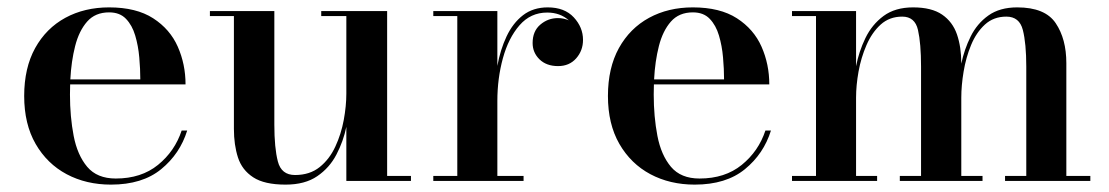

<svg xmlns="http://www.w3.org/2000/svg" viewBox="-20 -490 3003 520"><path d="M487 -136.5Q467.5 -73.5 416.5 -31.8Q365.5 10 280.5 10Q213.5 10 160.5 -18.2Q107.5 -46.5 76.5 -100.2Q45.5 -154 45.5 -230Q45.5 -306 75.2 -359.8Q105 -413.5 157 -441.8Q209 -470 275.5 -470Q349 -470 394.8 -440.5Q440.5 -411 461.5 -363.5Q482.5 -316 482.5 -261.5H170Q169.5 -248 169.5 -234Q169.5 -174 179.5 -122Q189.5 -70 216.2 -38.2Q243 -6.5 293.5 -6.5Q362.5 -6.5 408 -43.5Q453.5 -80.5 472 -136.5ZM275.5 -456.5Q238 -456.5 216 -431.5Q194 -406.5 183.5 -365.2Q173 -324 170.5 -275H360Q360 -303 357.2 -334.5Q354.5 -366 346.2 -393.8Q338 -421.5 321.2 -439Q304.5 -456.5 275.5 -456.5Z M723 -460V-152.5Q723 -89.5 732.5 -52.8Q742 -16 779 -16Q819 -16 845.8 -37.5Q872.5 -59 888.2 -93Q904 -127 911 -165Q918 -203 918 -236.5V-446.5H850V-460H1028.5V-13.5H1093V0H918V-146.5Q910 -107.5 891.2 -71.5Q872.5 -35.5 839.2 -12.8Q806 10 753.5 10Q696 10 665.8 -9.8Q635.5 -29.5 624.5 -63.5Q613.5 -97.5 613.5 -141V-446.5H548.5V-460Z M1153.5 -13.5H1218.5V-446.5H1153.5V-460H1327V-311.5Q1335 -355.5 1352 -391.5Q1369 -427.5 1396.5 -448.8Q1424 -470 1463.5 -470Q1509 -470 1534 -443Q1559 -416 1559 -382Q1559 -353 1540.5 -332Q1522 -311 1491.5 -311Q1460 -311 1441.2 -329.2Q1422.5 -347.5 1422.5 -373.5Q1422.5 -405.5 1443.2 -423.2Q1464 -441 1491 -441Q1506.5 -441 1520.5 -435Q1497 -456 1462 -456Q1417 -456 1387 -421.5Q1357 -387 1342 -332.2Q1327 -277.5 1327 -216.5V-13.5H1398V0H1153.5Z M2068 -136.5Q2048.5 -73.5 1997.5 -31.8Q1946.5 10 1861.5 10Q1794.5 10 1741.5 -18.2Q1688.5 -46.5 1657.5 -100.2Q1626.5 -154 1626.5 -230Q1626.5 -306 1656.2 -359.8Q1686 -413.5 1738 -441.8Q1790 -470 1856.5 -470Q1930 -470 1975.8 -440.5Q2021.5 -411 2042.5 -363.5Q2063.5 -316 2063.5 -261.5H1751Q1750.5 -248 1750.5 -234Q1750.5 -174 1760.5 -122Q1770.5 -70 1797.2 -38.2Q1824 -6.5 1874.5 -6.5Q1943.5 -6.5 1989 -43.5Q2034.5 -80.5 2053 -136.5ZM1856.5 -456.5Q1819 -456.5 1797 -431.5Q1775 -406.5 1764.5 -365.2Q1754 -324 1751.5 -275H1941Q1941 -303 1938.2 -334.5Q1935.5 -366 1927.2 -393.8Q1919 -421.5 1902.2 -439Q1885.5 -456.5 1856.5 -456.5Z M2125 -13.5H2190V-446.5H2125V-460H2298.5V-310.5Q2306 -350 2323.8 -386.8Q2341.5 -423.5 2373 -446.8Q2404.5 -470 2453 -470Q2503 -470 2531.5 -450.5Q2560 -431 2571.8 -396.8Q2583.5 -362.5 2583.5 -319V-317.5Q2591.5 -356 2608.8 -391Q2626 -426 2656.8 -448Q2687.5 -470 2735 -470Q2810.5 -470 2839.2 -427.2Q2868 -384.5 2868 -319V-13.5H2933V0H2702V-13.5H2759.5V-309.5Q2759.5 -372.5 2750.2 -408.8Q2741 -445 2705.5 -445Q2671 -445 2647.5 -423.5Q2624 -402 2610 -368Q2596 -334 2589.8 -296.2Q2583.5 -258.5 2583.5 -225.5V-13.5H2641V0H2417V-13.5H2474.5V-309.5Q2474.5 -372.5 2466.2 -408.8Q2458 -445 2423.5 -445Q2389 -445 2365.2 -423.5Q2341.5 -402 2326.8 -368Q2312 -334 2305.2 -296.2Q2298.5 -258.5 2298.5 -225.5V-13.5H2355.5V0H2125Z"/></svg>

Font: Bodoni* 16 Medium
Style: Regular
Weight: 500
Version: Version 2.2